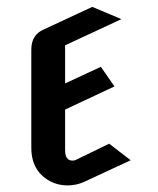

<svg xmlns="http://www.w3.org/2000/svg" viewBox="-20 -532 465 566"><path d="M337.9 -475.6 252 -511.7 109.4 -445.3C84.6 -434.9 72.3 -415 72.3 -385.7V-96.7C72.3 -61.5 82.8 -34.2 104 -14.6C125.2 4.9 150.4 14.6 179.7 14.6C196.6 14.6 212.9 11.1 228.5 3.9L365.2 -59.6L301.8 -108.4L203.1 -60.5C201.2 -59.2 197.9 -58.6 193.4 -58.6C179 -58.6 171.9 -69 171.9 -89.8V-209L317.4 -277.3L277.3 -335L171.9 -286.1V-398.4Z"/></svg>

Font: TriodPostnaja
Style: Medium
Weight: 500
Version: 20110805; ttfautohint (v0.96) -l 8 -r 50 -G 200 -x 14 -w "G"